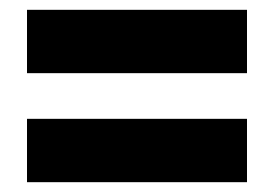

<svg xmlns="http://www.w3.org/2000/svg" viewBox="-20 -614 559 391"><path d="M35 -465V-594H483V-465ZM35 -243V-372H483V-243Z"/></svg>

Font: Noto Sans Telugu UI Condensed Black
Style: Regular
Weight: 900
Width: 3
Designer: Jelle Bosma - Monotype Design Team
Foundry: Monotype Imaging Inc.
Version: Version 2.005; ttfautohint (v1.8.4.7-5d5b)